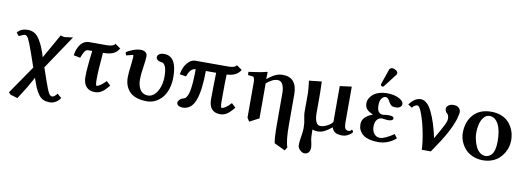

<svg xmlns="http://www.w3.org/2000/svg" viewBox="-67 -1105 4842 1767"><g transform="rotate(10 2354.0 -221.5)"><path d="M179.2 -247.1Q144 -345.7 130.4 -369.6Q115.2 -395 100.1 -395Q84 -395 43.9 -374L20 -402.8Q37.1 -424.3 60.3 -434.6Q83.5 -444.8 119.1 -444.8Q177.2 -444.8 214.4 -398.2Q251.5 -351.6 284.2 -255.9L294.9 -220.2L422.9 -446.8L458 -438Q521.5 -446.3 538.1 -448.2L459 -330.1L323.2 -127.9L326.2 -130.9L366.2 -15.1Q396 71.3 410.2 95.2Q424.3 120.1 442.9 120.1Q460.9 120.1 488.8 85.9L527.8 119.1Q511.2 146 484.6 161.4Q458 176.8 432.1 176.8Q397 176.8 372.3 166.7Q347.7 156.7 328.1 131.8Q308.6 106.9 294.4 75.7Q280.3 44.4 262.2 -8.8L257.8 -22L204.1 74.2L130.9 189.9L63 169.9L44.9 150.9L55.2 136.2L226.1 -111.8Z M690.9 -432.1H855Q919.9 -432.1 932.6 -459L982.9 -423.8Q962.9 -387.2 927.5 -372.1Q892.1 -356.9 837.9 -356.9H834Q818.8 -191.4 818.8 -108.9Q818.8 -47.9 828.6 -47.9Q855 -47.9 914.1 -106.9L951.7 -71.8Q921.9 -31.7 891.4 -9.8Q860.8 12.2 820.8 12.2Q769.5 12.2 741.2 -20.3Q712.9 -52.7 712.9 -111.8Q712.9 -189.9 733.9 -356.9H700.7Q677.7 -356.9 666.3 -341.8Q654.8 -326.7 634.8 -275.9L572.8 -288.1Q575.2 -306.2 580.1 -324.2Q585 -342.3 594.5 -362.1Q604 -381.8 616.7 -397Q629.4 -412.1 648.7 -422.1Q668 -432.1 690.9 -432.1Z M1510.7 -250Q1510.7 -186.5 1493.7 -135.5Q1476.6 -84.5 1448 -53Q1419.4 -21.5 1383.8 -4.6Q1348.1 12.2 1309.6 12.2Q1251 12.2 1208.5 -2.9Q1166 -18.1 1142.6 -45.2Q1119.1 -72.3 1108.4 -104.2Q1097.7 -136.2 1097.7 -174.8Q1097.7 -221.2 1107.9 -291Q1114.7 -349.1 1114.7 -360.8Q1114.7 -386.2 1110.8 -386.2Q1107.9 -386.2 1091.8 -381.8L1062 -374L1047.9 -370.1L1038.6 -397Q1056.6 -413.1 1098.1 -429Q1139.6 -444.8 1172.9 -444.8Q1200.7 -444.8 1217.3 -431.6Q1233.9 -418.5 1233.9 -394Q1233.9 -366.7 1223.6 -296.9Q1211.9 -228.5 1211.9 -171.9Q1211.9 -146 1217.5 -123.3Q1223.1 -100.6 1234.4 -82Q1245.6 -63.5 1264.9 -52.7Q1284.2 -42 1309.6 -42Q1345.2 -42 1373.3 -71.5Q1401.4 -101.1 1415.5 -145.3Q1429.7 -189.5 1429.7 -237.8Q1429.7 -300.3 1417.5 -329.8Q1405.3 -359.4 1387.7 -363.8Q1328.6 -371.1 1328.6 -404.8Q1328.6 -420.4 1345.2 -432.6Q1361.8 -444.8 1390.6 -444.8Q1510.7 -444.8 1510.7 -250Z M1990.7 -433.1H1683.6Q1652.3 -433.1 1625.2 -408.2Q1598.1 -383.3 1583.5 -350.6Q1568.8 -317.9 1564.5 -285.2L1624.5 -275.9Q1638.7 -317.4 1656.7 -336.4Q1674.8 -355.5 1700.7 -356.9Q1700.7 -285.2 1696.3 -231.9Q1691.9 -178.7 1685.8 -150.1Q1679.7 -121.6 1670.4 -103.8Q1661.1 -85.9 1654.5 -80.8Q1647.9 -75.7 1639.6 -73.2Q1614.3 -67.4 1600.8 -51.8Q1587.4 -36.1 1587.4 -25.9Q1587.4 -5.9 1605 3.2Q1622.6 12.2 1641.6 12.2Q1723.1 12.2 1758.8 -79.3Q1794.4 -170.9 1795.4 -356.9H1891.6Q1887.7 -206.5 1887.7 -108.9Q1887.7 12.2 1994.6 12.2Q2016.1 12.2 2035.9 4.2Q2055.7 -3.9 2072.8 -19Q2089.8 -34.2 2099.4 -44.7Q2108.9 -55.2 2121.6 -71.8L2083.5 -106.9Q2028.3 -47.9 1997.6 -47.9Q1986.3 -47.9 1986.3 -108.9Q1986.3 -315.9 1989.7 -357.9Q2035.6 -360.4 2067.4 -375.5Q2099.1 -390.6 2118.7 -423.8L2067.4 -459Q2055.2 -433.1 1990.7 -433.1Z M2357.4 -380.9Q2372.6 -393.6 2383.8 -401.6Q2395 -409.7 2414.3 -421.1Q2433.6 -432.6 2455.3 -438.7Q2477.1 -444.8 2499.5 -444.8Q2634.3 -444.8 2634.3 -284.2V0Q2634.3 147 2656.2 205.1L2637.2 236.8L2534.7 188Q2524.4 140.1 2524.4 0V-276.9Q2524.4 -326.7 2509.3 -357.9Q2494.1 -389.2 2463.4 -389.2Q2435.5 -389.2 2412.8 -377.7Q2390.1 -366.2 2357.4 -340.8V-13.2L2268.6 33.2L2247.6 -1V-320.8Q2247.6 -345.2 2244.9 -358.9Q2242.2 -372.6 2237.8 -377.4Q2233.4 -382.3 2225.6 -382.8L2184.6 -387.2L2182.6 -417Q2301.8 -432.1 2350.6 -446.8Q2357.4 -446.8 2357.4 -443.8L2355.5 -380.9Z M3034.2 -47.9Q2996.6 -17.6 2967.5 -2.7Q2938.5 12.2 2900.9 12.2Q2877.4 12.2 2855 2.9Q2855.5 7.8 2856 43.5Q2856.4 79.1 2859.9 96.2Q2872.1 149.9 2872.1 168Q2872.1 199.2 2857.9 215.6Q2843.8 231.9 2818.8 231.9Q2800.3 231.9 2778.1 212.2Q2755.9 192.4 2755.9 163.1Q2755.9 140.1 2763.2 91.8Q2763.7 86.9 2766.1 72.8Q2768.6 58.6 2769.5 51Q2770.5 43.5 2771.7 30Q2772.9 16.6 2772.9 3.9Q2772.9 -3.9 2771.5 -21.5L2770 -45.9Q2769 -54.2 2762.5 -88.4Q2755.9 -122.6 2755.9 -137.2V-323.2Q2755.9 -334.5 2753.2 -362.1Q2750.5 -389.6 2748 -412.1L2745.1 -434.1L2862.8 -446.8Q2866.2 -375 2866.2 -342.8V-149.9Q2866.2 -101.1 2879.9 -71Q2893.6 -41 2918.9 -41Q2949.2 -41 2982.9 -58.1Q3016.6 -75.2 3033.2 -98.1V-434.1L3143.1 -448.2V-126Q3143.1 -108.9 3143.6 -99.4Q3144 -89.8 3146 -77.1Q3147.9 -64.5 3152.1 -57.9Q3156.2 -51.3 3164.1 -46.6Q3171.9 -42 3183.1 -42Q3191.4 -42 3197.3 -44.4Q3203.1 -46.9 3205.6 -49.8L3210 -55.7Q3211.9 -58.1 3213.9 -58.1Q3216.8 -58.1 3221.9 -50.5Q3227.1 -43 3227.1 -38.1Q3227.1 -34.7 3215.8 -23.7Q3204.6 -12.7 3181.6 -1.5Q3158.7 9.8 3133.8 9.8Q3089.8 9.8 3067.6 -4.2Q3045.4 -18.1 3036.1 -47.9Z M3482.9 -680.2Q3499 -680.2 3516.4 -668.2Q3533.7 -656.2 3533.7 -642.1Q3533.7 -632.8 3528.8 -627L3434.6 -504.9Q3428.7 -497.1 3423.8 -497.1Q3417.5 -497.1 3410.6 -501.7Q3403.8 -506.3 3403.8 -511.2Q3403.8 -517.1 3404.8 -520L3454.6 -663.1Q3457.5 -670.9 3465.6 -675.5Q3473.6 -680.2 3482.9 -680.2ZM3403.8 -121.1Q3403.8 -82 3424.3 -55.4Q3444.8 -28.8 3478 -28.8Q3523.4 -28.8 3607.9 -86.9L3634.8 -51.8Q3605.5 -23.9 3562.3 -5.9Q3519 12.2 3467.8 12.2Q3423.8 12.2 3389.6 3.4Q3355.5 -5.4 3335.7 -18.6Q3315.9 -31.7 3303.2 -50Q3290.5 -68.4 3286.1 -84.7Q3281.7 -101.1 3281.7 -118.2Q3281.7 -127.9 3282.5 -135.5Q3283.2 -143.1 3288.6 -156.7Q3293.9 -170.4 3303.5 -181.6Q3313 -192.9 3332.8 -206.1Q3352.5 -219.2 3379.9 -229Q3338.9 -245.1 3320.3 -266.6Q3301.8 -288.1 3301.8 -321.8Q3301.8 -335.4 3306.6 -350.6Q3311.5 -365.7 3324.2 -382.8Q3336.9 -399.9 3355.7 -413.3Q3374.5 -426.8 3405.5 -435.8Q3436.5 -444.8 3474.6 -444.8Q3539.6 -444.8 3584.7 -422.1Q3629.9 -399.4 3629.9 -370.1Q3629.9 -355.5 3619.1 -345.7Q3608.4 -335.9 3596.7 -333Q3585 -330.1 3572.8 -330.1Q3546.9 -330.1 3534.2 -338.6Q3521.5 -347.2 3512.7 -363.8L3500.5 -384.8Q3495.6 -392.6 3486.6 -400.4Q3477.5 -408.2 3468.8 -408.2Q3448.2 -408.2 3431.4 -387.5Q3414.6 -366.7 3414.6 -325.2Q3414.6 -279.3 3429.7 -261.2Q3444.8 -243.2 3470.7 -243.2Q3474.1 -244.1 3479 -244.1Q3505.4 -248 3522 -248Q3571.8 -248 3571.8 -227.1Q3571.8 -202.1 3521 -202.1Q3518.6 -202.1 3513.9 -202.6Q3509.3 -203.1 3503.2 -203.9Q3497.1 -204.6 3493.7 -205.1Q3477.1 -208 3469.7 -208Q3439 -208 3421.4 -184.8Q3403.8 -161.6 3403.8 -121.1Z M4096.2 -444.8Q4127.4 -444.8 4145 -428.5Q4162.6 -412.1 4162.6 -388.2Q4162.6 -372.1 4149.4 -324.2Q4127.9 -257.3 4087.6 -183.6Q4047.4 -109.9 3963.4 12.2H3878.4Q3876 -57.6 3857.4 -151.4Q3838.9 -245.1 3813.5 -314Q3788.1 -382.8 3769.5 -382.8Q3743.2 -382.8 3721.2 -353L3683.6 -377Q3733.4 -444.8 3789.6 -444.8Q3811 -444.8 3830.3 -432.6Q3849.6 -420.4 3863.8 -402.8Q3877.9 -385.3 3892.3 -356.2Q3906.7 -327.1 3915.8 -303.7Q3924.8 -280.3 3936.5 -246.1Q3960.9 -166.5 3971.2 -112.8Q4024.9 -205.1 4045.7 -246.3Q4066.4 -287.6 4066.4 -309.1Q4066.4 -345.2 4047.4 -359.9Q4030.3 -373 4030.3 -400.9Q4030.3 -416 4047.9 -430.4Q4065.4 -444.8 4096.2 -444.8Z M4439 -402.8Q4408.7 -402.8 4386.5 -376.5Q4364.3 -350.1 4354.5 -311.8Q4344.7 -273.4 4344.7 -229Q4344.7 -199.7 4352.1 -167Q4359.4 -134.3 4373.3 -103.5Q4387.2 -72.8 4410.9 -53Q4434.6 -33.2 4463.9 -33.2Q4479.5 -33.2 4493.4 -39.3Q4507.3 -45.4 4521.5 -60.5Q4535.6 -75.7 4544.2 -107.4Q4552.7 -139.2 4552.7 -184.1Q4552.7 -289.1 4522 -345.9Q4491.2 -402.8 4439 -402.8ZM4223.1 -207Q4223.1 -312.5 4282.7 -378.2Q4342.3 -443.8 4448.7 -443.8Q4496.1 -443.8 4534.7 -430.2Q4573.2 -416.5 4598.6 -394Q4624 -371.6 4641.4 -341.6Q4658.7 -311.5 4666.3 -280Q4673.8 -248.5 4673.8 -215.8Q4673.8 -184.6 4665.3 -153.6Q4656.7 -122.6 4638.4 -92.8Q4620.1 -63 4594.2 -40.3Q4568.4 -17.6 4530.5 -3.9Q4492.7 9.8 4447.8 9.8Q4395 9.8 4351.1 -9.5Q4307.1 -28.8 4280 -60.1Q4252.9 -91.3 4238 -129.4Q4223.1 -167.5 4223.1 -207Z"/></g></svg>

Font: Linux Libertine G
Style: Semibold
Weight: 600
Designer: Philipp H. Poll
Foundry: Philipp H. Poll
Version: Version 5.1.1